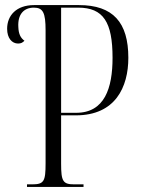

<svg xmlns="http://www.w3.org/2000/svg" viewBox="-20 -734 555 754"><path d="M86 0H308V-10H272C227 -10 220 -22 220 -91V-281H278C433 -281 484 -392 484 -507C484 -646 424 -714 290 -714H114C44 -714 8 -673 8 -621C8 -584 27 -563 51 -563C63 -563 69 -567 76 -574C61 -585 53 -600 52 -628C49 -677 73 -704 113 -704C149 -704 159 -684 159 -615V-93C159 -22 153 -10 106 -10H86ZM279 -291H220V-704H287C386 -704 422 -647 422 -507C422 -388 391 -291 279 -291Z"/></svg>

Font: Noto Serif Display ExtraCondensed Light
Style: Regular
Weight: 300
Width: 2
Designer: Monotype Design Team
Foundry: Monotype Imaging Inc.
Version: Version 2.009